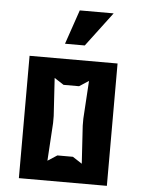

<svg xmlns="http://www.w3.org/2000/svg" viewBox="-53 -772 595 813"><g transform="rotate(5 245.0 -365.0)"><path d="M58 0H432V-520H58ZM172 -84 182 -245V-275L172 -436L212 -410H278L318 -436L308 -275V-245L318 -84L278 -110H212ZM203 -584H287L397 -730H253Z"/></g></svg>

Font: Pescante Normal
Style: Regular
Weight: 400
Designer: Ariel Martín Pérez
Foundry: Tunera Type Foundry
Version: Version 1.000;FEAKit 1.0